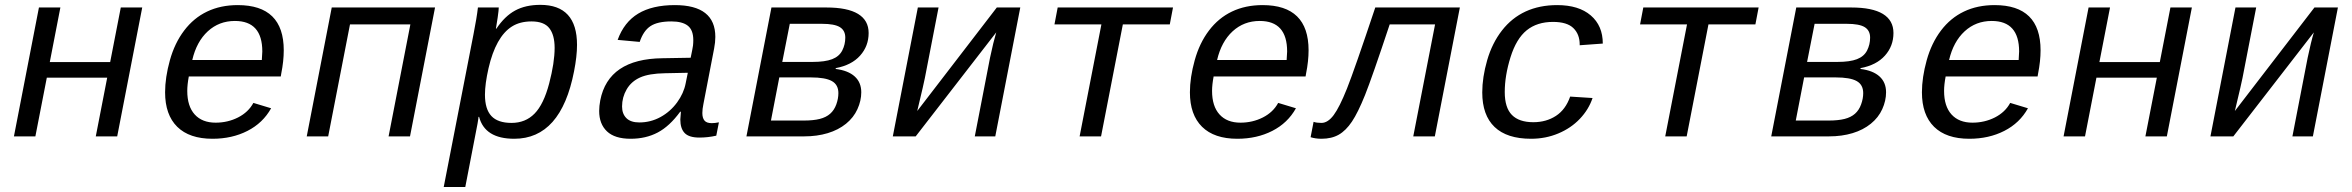

<svg xmlns="http://www.w3.org/2000/svg" viewBox="-20 -559 9642 787"><path d="M227.5 -528.3 184.1 -304.7H431.6L475.1 -528.3H563L460.4 0H372.6L419.4 -240.7H171.9L125 0H37.1L139.6 -528.3Z M753.9 -245.6Q747.6 -211.9 747.6 -186.5Q747.6 -123.5 778.1 -89.8Q808.6 -56.2 863.8 -56.2Q913.6 -56.2 955.8 -77.6Q998 -99.1 1018.6 -137.2L1091.3 -115.2Q1057.6 -54.7 994.4 -22.5Q931.2 9.8 851.1 9.8Q756.3 9.8 706.5 -39.3Q656.7 -88.4 656.7 -180.7Q656.7 -241.2 676.3 -311.8Q695.8 -382.3 734.9 -433.8Q773.9 -485.4 829.1 -511.7Q884.3 -538.1 954.6 -538.1Q1143.1 -538.1 1143.1 -353Q1143.1 -308.6 1132.8 -257.3L1130.9 -245.6ZM942.9 -473.1Q877.9 -473.1 831.8 -430.7Q785.6 -388.2 768.1 -313H1053.2L1055.2 -348.1Q1055.2 -473.1 942.9 -473.1Z M1763.2 -528.3 1660.6 0H1572.8L1662.1 -459H1414.6L1325.2 0H1237.3L1339.8 -528.3Z M2087.9 9.8Q1967.3 9.8 1943.8 -80.1H1941.4Q1941.4 -75.2 1937.5 -52.7Q1933.6 -30.3 1887.2 207.5H1798.8L1920.9 -418.9Q1934.1 -485.4 1939 -528.3H2024.4Q2024.4 -518.6 2020 -487.5Q2015.6 -456.5 2012.7 -441.4H2014.6Q2048.8 -492.7 2091.6 -515.9Q2134.3 -539.1 2194.8 -539.1Q2345.2 -539.1 2345.2 -375Q2345.2 -328.6 2333 -266.6Q2279.3 9.8 2087.9 9.8ZM2253.4 -362.8Q2253.4 -415.5 2231.7 -443.4Q2210 -471.2 2158.7 -471.2Q2111.3 -471.2 2078.4 -450.4Q2045.4 -429.7 2021.2 -386.5Q1997.1 -343.3 1982.4 -279.1Q1967.8 -214.8 1967.8 -170.9Q1967.8 -111.8 1994.1 -83.5Q2020.5 -55.2 2076.7 -55.2Q2133.8 -55.2 2171.1 -93.3Q2208.5 -131.3 2231 -216.8Q2253.4 -302.2 2253.4 -362.8Z M2897.5 -54.2Q2910.6 -54.2 2926.8 -57.6L2916 -2.9Q2881.8 4.9 2846.7 4.9Q2804.2 4.9 2786.4 -13.7Q2768.6 -32.2 2768.6 -69.3L2771 -101.1H2768.1Q2724.6 -41.5 2676 -15.9Q2627.4 9.8 2564.9 9.8Q2500 9.8 2468 -20.5Q2436 -50.8 2436 -104Q2436 -124 2440.4 -147.5Q2473.6 -317.9 2695.8 -320.3L2811 -322.3Q2819.3 -361.8 2820.6 -372.3Q2821.8 -382.8 2821.8 -394.5Q2821.8 -436 2799.3 -453.6Q2776.9 -471.2 2731.9 -471.2Q2675.3 -471.2 2646.2 -451.9Q2617.2 -432.6 2602.1 -387.2L2511.7 -395.5Q2538.1 -468.3 2595.9 -503.2Q2653.8 -538.1 2746.1 -538.1Q2912.1 -538.1 2912.1 -407.7Q2912.1 -385.7 2907.2 -360.4L2863.3 -132.8Q2858.9 -111.8 2858.9 -95.7Q2858.9 -75.2 2867.7 -64.7Q2876.5 -54.2 2897.5 -54.2ZM2600.6 -57.1Q2647 -57.1 2687.5 -79.3Q2728 -101.6 2755.4 -139.2Q2782.7 -176.8 2790.5 -217.3L2799.3 -260.7L2706.1 -258.8Q2640.1 -257.8 2603.8 -241.5Q2567.4 -225.1 2548.6 -192.6Q2529.8 -160.2 2529.8 -122.6Q2529.8 -92.3 2547.6 -74.7Q2565.4 -57.1 2600.6 -57.1Z M3367.7 -528.3Q3453.6 -528.3 3497.1 -502Q3540.5 -475.6 3540.5 -423.8Q3540.5 -370.1 3505.6 -331.1Q3470.7 -292 3405.8 -279.8L3405.3 -276.4Q3456.5 -270 3483.4 -245.6Q3510.3 -221.2 3510.3 -180.7Q3510.3 -146 3494.6 -111.6Q3479 -77.1 3447.8 -51.8Q3416.5 -26.4 3372.8 -13.2Q3329.1 0 3276.4 0H3039.6L3142.1 -528.3ZM3140.1 -64.9H3274.9Q3314 -64.9 3340.1 -71.5Q3366.2 -78.1 3382.8 -92.8Q3399.4 -107.4 3408 -131.1Q3416.5 -154.8 3416.5 -177.2Q3416.5 -211.9 3389.6 -226.8Q3362.8 -241.7 3303.2 -241.7H3174.3ZM3217.3 -461.4 3186.5 -305.2H3311.5Q3361.8 -305.2 3390.9 -316.4Q3419.9 -327.6 3432.4 -352.1Q3444.8 -376.5 3444.8 -404.8Q3444.8 -434.1 3422.6 -447.8Q3400.4 -461.4 3349.1 -461.4Z M3827.1 -528.3 3771 -239.3Q3768.6 -224.6 3739.7 -104L4065.9 -528.3H4162.1L4059.6 0H3975.6L4038.1 -322.3Q4051.8 -387.2 4063.5 -426.3L3733.4 0H3639.6L3742.2 -528.3Z M4315.4 -528.3H4788.1L4774.9 -459H4582.5L4493.2 0H4405.3L4494.6 -459H4302.2Z M4954.6 -245.6Q4948.2 -211.9 4948.2 -186.5Q4948.2 -123.5 4978.8 -89.8Q5009.3 -56.2 5064.5 -56.2Q5114.3 -56.2 5156.5 -77.6Q5198.7 -99.1 5219.2 -137.2L5292 -115.2Q5258.3 -54.7 5195.1 -22.5Q5131.8 9.8 5051.8 9.8Q4957 9.8 4907.2 -39.3Q4857.4 -88.4 4857.4 -180.7Q4857.4 -241.2 4877 -311.8Q4896.5 -382.3 4935.5 -433.8Q4974.6 -485.4 5029.8 -511.7Q5085 -538.1 5155.3 -538.1Q5343.8 -538.1 5343.8 -353Q5343.8 -308.6 5333.5 -257.3L5331.5 -245.6ZM5143.6 -473.1Q5078.6 -473.1 5032.5 -430.7Q4986.3 -388.2 4968.8 -313H5253.9L5255.9 -348.1Q5255.9 -473.1 5143.6 -473.1Z M5772.9 0 5862.3 -459H5676.3Q5604 -241.2 5575.2 -169.4Q5546.4 -97.7 5521.5 -60.5Q5496.6 -23.4 5467.3 -6.8Q5438 9.8 5396.5 9.8Q5372.6 9.8 5352.1 3.4L5364.3 -59.6Q5376.5 -55.2 5396.5 -55.2Q5422.9 -55.2 5446.8 -87.4Q5470.7 -119.6 5501.2 -196Q5531.7 -272.5 5617.2 -528.3H5963.9L5861.3 0Z M6362.8 -538.1Q6451.2 -538.1 6500.5 -495.8Q6549.8 -453.6 6549.8 -380.4L6455.1 -373.5V-376.5Q6455.1 -418.5 6429.2 -443.8Q6403.3 -469.2 6345.7 -469.2Q6280.3 -469.2 6237.8 -434.8Q6195.3 -400.4 6171.6 -324.7Q6147.9 -249 6147.9 -181.6Q6147.9 -117.7 6177.2 -87.9Q6206.5 -58.1 6265.1 -58.1Q6317.9 -58.1 6357.7 -84Q6397.5 -109.9 6416 -163.1L6507.8 -157.2Q6492.2 -110.4 6455.8 -72Q6419.4 -33.7 6367.4 -12Q6315.4 9.8 6255.9 9.8Q6156.7 9.8 6106.2 -38.6Q6055.7 -86.9 6055.7 -180.2Q6055.7 -242.2 6075.9 -312.3Q6096.2 -382.3 6136.5 -434.1Q6176.8 -485.8 6233.6 -512Q6290.5 -538.1 6362.8 -538.1Z M6715.8 -528.3H7188.5L7175.3 -459H6982.9L6893.6 0H6805.7L6895 -459H6702.6Z M7568.4 -528.3Q7654.3 -528.3 7697.8 -502Q7741.2 -475.6 7741.2 -423.8Q7741.2 -370.1 7706.3 -331.1Q7671.4 -292 7606.4 -279.8L7606 -276.4Q7657.2 -270 7684.1 -245.6Q7710.9 -221.2 7710.9 -180.7Q7710.9 -146 7695.3 -111.6Q7679.7 -77.1 7648.4 -51.8Q7617.2 -26.4 7573.5 -13.2Q7529.8 0 7477.1 0H7240.2L7342.8 -528.3ZM7340.8 -64.9H7475.6Q7514.6 -64.9 7540.8 -71.5Q7566.9 -78.1 7583.5 -92.8Q7600.1 -107.4 7608.6 -131.1Q7617.2 -154.8 7617.2 -177.2Q7617.2 -211.9 7590.3 -226.8Q7563.5 -241.7 7503.9 -241.7H7375ZM7418 -461.4 7387.2 -305.2H7512.2Q7562.5 -305.2 7591.6 -316.4Q7620.6 -327.6 7633.1 -352.1Q7645.5 -376.5 7645.5 -404.8Q7645.5 -434.1 7623.3 -447.8Q7601.1 -461.4 7549.8 -461.4Z M7955.1 -245.6Q7948.7 -211.9 7948.7 -186.5Q7948.7 -123.5 7979.2 -89.8Q8009.8 -56.2 8064.9 -56.2Q8114.7 -56.2 8157 -77.6Q8199.2 -99.1 8219.7 -137.2L8292.5 -115.2Q8258.8 -54.7 8195.6 -22.5Q8132.3 9.8 8052.2 9.8Q7957.5 9.8 7907.7 -39.3Q7857.9 -88.4 7857.9 -180.7Q7857.9 -241.2 7877.4 -311.8Q7897 -382.3 7936 -433.8Q7975.1 -485.4 8030.3 -511.7Q8085.4 -538.1 8155.8 -538.1Q8344.2 -538.1 8344.2 -353Q8344.2 -308.6 8334 -257.3L8332 -245.6ZM8144 -473.1Q8079.1 -473.1 8033 -430.7Q7986.8 -388.2 7969.2 -313H8254.4L8256.3 -348.1Q8256.3 -473.1 8144 -473.1Z M8628.9 -528.3 8585.4 -304.7H8833L8876.5 -528.3H8964.4L8861.8 0H8773.9L8820.8 -240.7H8573.2L8526.4 0H8438.5L8541 -528.3Z M9228 -528.3 9171.9 -239.3Q9169.4 -224.6 9140.6 -104L9466.8 -528.3H9563L9460.4 0H9376.5L9439 -322.3Q9452.6 -387.2 9464.4 -426.3L9134.3 0H9040.5L9143.1 -528.3Z"/></svg>

Font: Cousine
Style: Italic
Weight: 400
Italic angle: -12°
Monospace: yes
Designer: Steve Matteson
Foundry: Monotype Imaging Inc.
Version: Version 1.21